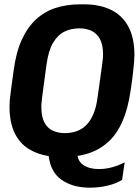

<svg xmlns="http://www.w3.org/2000/svg" viewBox="-20 -716 641 887"><path d="M395 151Q317 151 265.5 115.5Q214 80 205 5Q152 -3 111 -29Q70 -55 47 -103Q24 -151 24 -224Q24 -238 25.5 -256Q27 -274 31.5 -306Q36 -338 43 -390Q54 -474 80.5 -532Q107 -590 146.5 -626.5Q186 -663 237.5 -679.5Q289 -696 350 -696H368Q439 -696 491 -671.5Q543 -647 572 -595Q601 -543 601 -462Q601 -449 599.5 -430.5Q598 -412 594.5 -380Q591 -348 583 -295Q571 -213 546 -156Q521 -99 484 -64Q447 -29 401.5 -12Q356 5 303 8L343 -44Q340 -35 338.5 -26.5Q337 -18 337 -11Q337 27 364.5 46Q392 65 437 65Q467 65 497 57Q527 49 556 34L544 115Q517 132 477.5 141.5Q438 151 395 151ZM279 -101Q308 -101 333 -109.5Q358 -118 377.5 -137Q397 -156 411 -188Q425 -220 431 -268Q440 -328 444.5 -364Q449 -400 452 -419.5Q455 -439 455.5 -448.5Q456 -458 456 -464Q456 -510 441.5 -536Q427 -562 403 -573.5Q379 -585 347 -585Q309 -585 278 -570Q247 -555 225.5 -519Q204 -483 195 -419Q187 -359 182 -322.5Q177 -286 174.5 -266Q172 -246 171.5 -237Q171 -228 171 -222Q171 -177 185 -150.5Q199 -124 223.5 -112.5Q248 -101 279 -101Z"/></svg>

Font: Chivo Mono SemiBold
Style: Italic
Weight: 600
Italic angle: -8.05°
Monospace: yes
Version: Version 1.008